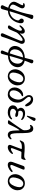

<svg xmlns="http://www.w3.org/2000/svg" viewBox="2220 -3049 1045 5525"><g transform="rotate(90 2742.5 -286.5)"><path d="M171 213Q141 204 133.5 186.5Q126 169 135 150Q149 124 166 86.5Q183 49 203 -1Q127 -17 78.5 -61.5Q30 -106 30 -164Q30 -191 43 -223Q56 -255 74 -287.5Q92 -320 107.5 -349Q123 -378 128 -399Q133 -418 125.5 -425.5Q118 -433 102 -429Q82 -423 74.5 -433.5Q67 -444 76 -457Q85 -469 104 -473.5Q123 -478 139 -478Q181 -478 200.5 -456Q220 -434 220 -405Q220 -377 203.5 -341.5Q187 -306 166 -268.5Q145 -231 128.5 -195.5Q112 -160 112 -131Q112 -100 141.5 -76Q171 -52 219 -42Q238 -90 258 -146.5Q278 -203 300 -268Q349 -420 374 -526Q399 -632 407 -682Q412 -708 427.5 -717Q443 -726 475 -721Q507 -717 520.5 -699Q534 -681 523 -659Q507 -626 482.5 -566Q458 -506 430 -430.5Q402 -355 376 -274Q358 -218 339.5 -157Q321 -96 304 -39Q364 -45 411 -69.5Q458 -94 491.5 -129.5Q525 -165 544 -204.5Q563 -244 567 -278Q570 -296 562 -307Q554 -318 544 -328Q534 -338 524.5 -350.5Q515 -363 515 -385Q515 -412 533.5 -430Q552 -448 577 -448Q612 -448 628.5 -429Q645 -410 648 -382Q651 -354 646 -326Q640 -291 624 -248Q608 -205 580.5 -161Q553 -117 512 -79.5Q471 -42 416 -18.5Q361 5 290 7Q273 68 260.5 113.5Q248 159 243 176Q238 198 216 209Q194 220 171 213Z M966 211Q938 200 937.5 178Q937 156 949 131Q955 119 970 84Q985 49 1006 0.5Q1027 -48 1050 -101Q1073 -154 1093.5 -203.5Q1114 -253 1129 -290.5Q1144 -328 1149 -343Q1160 -378 1154.5 -396.5Q1149 -415 1129 -415Q1107 -415 1078.5 -398Q1050 -381 1020.5 -356Q991 -331 967 -306Q943 -281 930 -265Q925 -258 919 -248.5Q913 -239 909 -231Q904 -219 893.5 -194.5Q883 -170 871 -141.5Q859 -113 847.5 -87.5Q836 -62 829 -47Q822 -33 811 -18Q800 -3 782.5 4.5Q765 12 738 6Q719 1 713.5 -14.5Q708 -30 721 -51Q726 -59 742 -84Q758 -109 778.5 -143.5Q799 -178 818.5 -216Q838 -254 851 -290Q864 -326 864 -352Q864 -395 832 -395Q818 -395 798.5 -381.5Q779 -368 762 -352Q745 -336 737 -327Q730 -320 722 -322.5Q714 -325 710.5 -334Q707 -343 713 -354Q720 -367 736 -387.5Q752 -408 774.5 -429Q797 -450 824 -464Q851 -478 880 -478Q912 -478 929.5 -457.5Q947 -437 949.5 -406Q952 -375 939 -342Q938 -338 939.5 -337Q941 -336 944 -339Q959 -354 982 -377.5Q1005 -401 1032.5 -424Q1060 -447 1091.5 -462.5Q1123 -478 1155 -478Q1195 -478 1216 -457Q1237 -436 1241 -406Q1245 -376 1232 -348Q1224 -330 1208 -291Q1192 -252 1172 -200Q1152 -148 1131 -92Q1110 -36 1091 16Q1072 68 1059 107.5Q1046 147 1041 166Q1032 200 1009 209.5Q986 219 966 211Z M1465 213Q1440 206 1434.5 190Q1429 174 1438 155Q1454 120 1469 81.5Q1484 43 1499 3Q1423 -8 1380 -39.5Q1337 -71 1319.5 -112Q1302 -153 1302 -191Q1302 -242 1323 -291.5Q1344 -341 1386.5 -382Q1429 -423 1493.5 -449Q1558 -475 1645 -478Q1665 -555 1680 -614.5Q1695 -674 1700 -692Q1706 -715 1722.5 -720.5Q1739 -726 1763 -721Q1792 -714 1799.5 -693Q1807 -672 1796 -650Q1781 -619 1763 -573.5Q1745 -528 1725 -474Q1810 -460 1862 -405.5Q1914 -351 1914 -270Q1914 -233 1898 -186.5Q1882 -140 1843.5 -97Q1805 -54 1740.5 -25Q1676 4 1578 7Q1563 62 1551 107Q1539 152 1531 181Q1527 200 1509 210Q1491 220 1465 213ZM1516 -46Q1532 -92 1547 -140.5Q1562 -189 1578 -241Q1592 -285 1605.5 -333Q1619 -381 1632 -428Q1559 -423 1513 -395.5Q1467 -368 1442.5 -329.5Q1418 -291 1408.5 -252Q1399 -213 1399 -186Q1399 -137 1426 -97.5Q1453 -58 1516 -46ZM1591 -42Q1671 -48 1719.5 -82Q1768 -116 1790 -167.5Q1812 -219 1812 -275Q1812 -304 1803 -334.5Q1794 -365 1771.5 -389.5Q1749 -414 1707 -424Q1691 -379 1676 -332.5Q1661 -286 1648 -241Q1633 -191 1618.5 -140Q1604 -89 1591 -42Z M2177 12Q2119 12 2073 -14Q2027 -40 2000.5 -88.5Q1974 -137 1974 -204Q1974 -246 1991.5 -294Q2009 -342 2042.5 -384.5Q2076 -427 2125.5 -453.5Q2175 -480 2239 -480Q2292 -480 2337 -456Q2382 -432 2409.5 -384Q2437 -336 2437 -263Q2437 -217 2418 -168.5Q2399 -120 2364.5 -79Q2330 -38 2282 -13Q2234 12 2177 12ZM2170 -34Q2203 -34 2231 -55Q2259 -76 2280.5 -110Q2302 -144 2317.5 -183.5Q2333 -223 2341 -260.5Q2349 -298 2349 -325Q2349 -375 2320 -404.5Q2291 -434 2250 -434Q2213 -434 2183 -413Q2153 -392 2131.5 -358Q2110 -324 2095.5 -284.5Q2081 -245 2074 -207Q2067 -169 2067 -141Q2067 -96 2092.5 -65Q2118 -34 2170 -34Z M2702 12Q2643 12 2596.5 -11.5Q2550 -35 2523.5 -79.5Q2497 -124 2497 -186Q2497 -236 2515.5 -281.5Q2534 -327 2566 -361.5Q2598 -396 2639.5 -414.5Q2681 -433 2727 -430Q2747 -429 2749 -412Q2751 -395 2733 -389Q2691 -375 2656 -338Q2621 -301 2600 -251.5Q2579 -202 2579 -151Q2579 -98 2607.5 -69Q2636 -40 2680 -40Q2718 -40 2748.5 -65Q2779 -90 2801 -129.5Q2823 -169 2834.5 -213Q2846 -257 2846 -296Q2846 -338 2833 -370.5Q2820 -403 2801 -430.5Q2782 -458 2762.5 -484Q2743 -510 2730 -537.5Q2717 -565 2717 -599Q2717 -650 2751.5 -683.5Q2786 -717 2841 -717Q2885 -717 2920.5 -699Q2956 -681 2982 -651.5Q3008 -622 3023 -588Q3038 -554 3041 -522Q3043 -501 3026 -490.5Q3009 -480 2994 -496Q2976 -515 2959 -541.5Q2942 -568 2923 -593.5Q2904 -619 2880.5 -636Q2857 -653 2826 -653Q2804 -653 2785.5 -640Q2767 -627 2767 -599Q2767 -572 2784 -547.5Q2801 -523 2825.5 -497Q2850 -471 2874.5 -439Q2899 -407 2916 -364Q2933 -321 2933 -262Q2933 -185 2901 -122.5Q2869 -60 2816.5 -24Q2764 12 2702 12Z M3217 12Q3147 12 3101 -9Q3055 -30 3033 -63Q3011 -96 3011 -132Q3011 -184 3043 -220.5Q3075 -257 3128 -274Q3107 -293 3094 -316Q3081 -339 3081 -364Q3081 -398 3100.5 -425.5Q3120 -453 3155 -469.5Q3190 -486 3234 -486Q3286 -486 3327 -473Q3368 -460 3395 -440Q3422 -420 3431 -399Q3437 -385 3427 -376.5Q3417 -368 3407 -376Q3380 -399 3340.5 -412Q3301 -425 3254 -425Q3217 -425 3191 -403Q3165 -381 3165 -346Q3165 -328 3173.5 -313.5Q3182 -299 3195 -288Q3203 -289 3212 -289Q3221 -289 3230 -289Q3250 -289 3278.5 -285Q3307 -281 3325 -267Q3351 -248 3344.5 -225Q3338 -202 3304 -202Q3259 -202 3199 -229Q3162 -220 3136.5 -193.5Q3111 -167 3111 -135Q3111 -94 3147 -74Q3183 -54 3233 -54Q3290 -54 3326 -69.5Q3362 -85 3385 -107Q3396 -117 3407.5 -110.5Q3419 -104 3414 -90Q3406 -70 3381 -46Q3356 -22 3314.5 -5Q3273 12 3217 12ZM3332.2 -538Q3325.6 -535.4 3318.2 -539.2Q3310.8 -543 3308.7 -548.7Q3309.8 -552.8 3315.3 -573.3Q3320.8 -593.8 3328.9 -622.7Q3337 -651.6 3345.6 -680.8Q3354.1 -710 3361 -733.1Q3367.9 -756.1 3372 -763.1Q3379.1 -778.7 3395 -786.2Q3410.9 -793.6 3432.2 -782.8Q3456.6 -772.6 3458.9 -756.6Q3461.2 -740.6 3454 -725Q3450.5 -717.1 3437.8 -697.1Q3425.1 -677.1 3408.3 -651.2Q3391.5 -625.3 3374.6 -600.6Q3357.7 -575.8 3345.7 -558.5Q3333.8 -541.2 3332.2 -538Z M3864 12Q3825 12 3796.5 -6.5Q3768 -25 3754 -64Q3745 -90 3740.5 -133.5Q3736 -177 3734.5 -225Q3733 -273 3732 -313Q3732 -324 3727 -324Q3722 -324 3717 -317Q3692 -285 3667 -240.5Q3642 -196 3619.5 -151Q3597 -106 3580.5 -70Q3564 -34 3556 -20Q3549 -6 3537 1Q3525 8 3496 8Q3453 8 3444 -4Q3435 -16 3447 -30Q3458 -43 3480 -72.5Q3502 -102 3529.5 -141Q3557 -180 3586 -222Q3615 -264 3641 -302.5Q3667 -341 3686 -369Q3705 -397 3711 -408Q3718 -420 3723.5 -436Q3729 -452 3729 -468Q3729 -543 3715 -580Q3701 -617 3681.5 -629.5Q3662 -642 3644 -642Q3628 -642 3616.5 -638Q3605 -634 3600 -629Q3593 -622 3582 -627.5Q3571 -633 3577 -651Q3585 -677 3611.5 -699Q3638 -721 3682 -721Q3754 -721 3782 -652Q3810 -583 3810 -439Q3810 -319 3813.5 -244Q3817 -169 3825.5 -128.5Q3834 -88 3849 -73Q3864 -58 3887 -58Q3909 -58 3928 -67.5Q3947 -77 3958 -90Q3967 -100 3981 -92.5Q3995 -85 3987 -67Q3973 -37 3937.5 -12.5Q3902 12 3864 12Z M4213 12Q4175 12 4158 -12.5Q4141 -37 4152 -68Q4155 -75 4166 -104Q4177 -133 4192 -173.5Q4207 -214 4222.5 -255Q4238 -296 4250 -328.5Q4262 -361 4266 -374Q4268 -382 4264 -387.5Q4260 -393 4249 -393Q4234 -393 4214.5 -392.5Q4195 -392 4178.5 -391.5Q4162 -391 4154 -390Q4116 -385 4091.5 -370Q4067 -355 4043 -335Q4035 -328 4025.5 -334Q4016 -340 4021 -353Q4026 -367 4039.5 -392.5Q4053 -418 4064 -434Q4080 -456 4126.5 -465Q4173 -474 4230 -474Q4288 -474 4328 -471Q4368 -468 4401 -464.5Q4434 -461 4470 -461Q4506 -461 4526.5 -473.5Q4547 -486 4559 -496Q4569 -504 4577 -500.5Q4585 -497 4584 -486Q4581 -461 4572 -434Q4563 -407 4554 -393Q4547 -382 4534.5 -378.5Q4522 -375 4505 -376Q4490 -377 4464 -378Q4438 -379 4411 -380Q4384 -381 4365 -381Q4358 -381 4351 -377Q4344 -373 4341 -366Q4337 -358 4327 -332.5Q4317 -307 4304 -273.5Q4291 -240 4278.5 -207Q4266 -174 4256.5 -149Q4247 -124 4245 -117Q4239 -98 4245.5 -87Q4252 -76 4269 -76Q4284 -76 4305.5 -86.5Q4327 -97 4347.5 -110Q4368 -123 4379 -132Q4389 -140 4401.5 -134.5Q4414 -129 4409 -112Q4406 -100 4389.5 -79.5Q4373 -59 4346.5 -38Q4320 -17 4286 -2.5Q4252 12 4213 12Z M4724 12Q4688 12 4668 -1.5Q4648 -15 4640 -36.5Q4632 -58 4634 -81.5Q4636 -105 4643 -126Q4647 -137 4658 -167.5Q4669 -198 4683.5 -238Q4698 -278 4712.5 -318.5Q4727 -359 4738.5 -390.5Q4750 -422 4755 -435Q4762 -454 4776 -463.5Q4790 -473 4822 -473Q4852 -473 4858.5 -458Q4865 -443 4857 -423Q4853 -414 4841 -384.5Q4829 -355 4813 -315.5Q4797 -276 4780.5 -236Q4764 -196 4751 -165Q4738 -134 4733 -122Q4721 -94 4729 -77Q4737 -60 4758 -60Q4783 -60 4808.5 -70.5Q4834 -81 4857 -95.5Q4880 -110 4895 -122Q4905 -130 4915.5 -127Q4926 -124 4931 -115Q4936 -106 4929 -96Q4920 -84 4900.5 -65.5Q4881 -47 4853 -29.5Q4825 -12 4792 0Q4759 12 4724 12Z M5195 12Q5137 12 5091 -14Q5045 -40 5018.5 -88.5Q4992 -137 4992 -204Q4992 -246 5009.5 -294Q5027 -342 5060.5 -384.5Q5094 -427 5143.5 -453.5Q5193 -480 5257 -480Q5310 -480 5355 -456Q5400 -432 5427.5 -384Q5455 -336 5455 -263Q5455 -217 5436 -168.5Q5417 -120 5382.5 -79Q5348 -38 5300 -13Q5252 12 5195 12ZM5188 -34Q5221 -34 5249 -55Q5277 -76 5298.5 -110Q5320 -144 5335.5 -183.5Q5351 -223 5359 -260.5Q5367 -298 5367 -325Q5367 -375 5338 -404.5Q5309 -434 5268 -434Q5231 -434 5201 -413Q5171 -392 5149.5 -358Q5128 -324 5113.5 -284.5Q5099 -245 5092 -207Q5085 -169 5085 -141Q5085 -96 5110.5 -65Q5136 -34 5188 -34Z"/></g></svg>

Font: Zen Old Mincho
Style: Regular
Weight: 400
Designer: Yoshimichi Ohira
Foundry: Positype
Version: Version 1.001